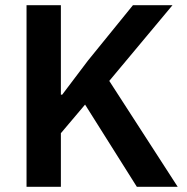

<svg xmlns="http://www.w3.org/2000/svg" viewBox="-20 -718 718 738"><path d="M307 -316 214 -206V0H82V-698H214V-354H219L318 -485L491 -698H643L400 -407L663 0H506Z"/></svg>

Font: IBM Plex Sans Arabic SemiBold
Style: Regular
Weight: 600
Designer: Mike Abbink, Paul van der Laan, Pieter van Rosmalen, Wael Morcos, Khajak Apelian
Foundry: Bold Monday
Version: Version 1.1